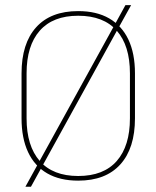

<svg xmlns="http://www.w3.org/2000/svg" viewBox="-20 -691 606 744"><path d="M283 9Q212 9 163 -19.2Q114 -47.5 88.8 -101.5Q63.5 -155.5 63.5 -232.5V-406.5Q63.5 -522.5 120 -585.2Q176.5 -648 283 -648Q354 -648 403 -619.8Q452 -591.5 477.5 -537.8Q503 -484 503 -406.5V-232.5Q503 -116.5 446.2 -53.8Q389.5 9 283 9ZM78.5 32.5 127 -55.5 130.5 -62 421.5 -590 426.5 -599 466 -671H488L440 -584.5L435.5 -576.5L144.5 -48.5L140.5 -41L100 32.5ZM283 -9Q381.5 -9 432.5 -67.2Q483.5 -125.5 483.5 -232.5V-407Q483.5 -514 432.5 -572Q381.5 -630 283 -630Q185 -630 134 -572Q83 -514 83 -407V-232.5Q83 -125.5 134 -67.2Q185 -9 283 -9Z"/></svg>

Font: Anek Gujarati Thin
Style: Regular
Weight: 250
Version: Version 1.003